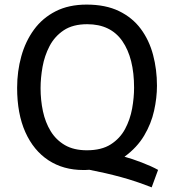

<svg xmlns="http://www.w3.org/2000/svg" viewBox="-20 -724 756 832"><path d="M637.2 87.9Q569.3 61 503.7 43.2Q438 25.4 367.2 11.7Q360.4 12.2 354 12.5Q347.7 12.7 340.8 12.7Q254.4 12.7 189.9 -29.5Q125.5 -71.8 89.8 -151.4Q54.2 -231 54.2 -343.3Q54.2 -415 72.3 -480Q90.3 -544.9 127.2 -595.5Q164.1 -646 220.9 -675Q277.8 -704.1 355.5 -704.1Q437.5 -704.1 495.6 -676Q553.7 -647.9 590.1 -598.9Q626.5 -549.8 643.3 -486.3Q660.2 -422.9 660.2 -352.5Q660.2 -300.3 647.7 -244.1Q635.3 -188 604.7 -136.5Q574.2 -85 519.5 -44.9Q551.8 -36.1 594.5 -19.8Q637.2 -3.4 665 12.2ZM356.4 -72.8Q419.9 -72.8 460 -98.4Q500 -124 522 -165Q543.9 -206.1 552.5 -253.4Q561 -300.8 561 -343.8Q561 -472.2 510.3 -545.7Q459.5 -619.1 357.9 -619.1Q295.9 -619.1 256.3 -592.8Q216.8 -566.4 194.8 -524.4Q172.9 -482.4 164.3 -434.1Q155.8 -385.7 155.8 -341.8Q155.8 -290.5 166 -242.2Q176.3 -193.8 199.5 -155.8Q222.7 -117.7 261.2 -95.2Q299.8 -72.8 356.4 -72.8Z"/></svg>

Font: Shanti
Style: Regular
Weight: 400
Designer: Vernon Adams
Foundry: Vernon Adams
Version: Version 1.100; ttfautohint (v1.8.4)